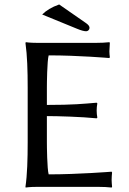

<svg xmlns="http://www.w3.org/2000/svg" viewBox="-20 -837 578 860"><path d="M190 -200V-317C238 -317 344 -314 413 -307L416 -310C414 -319 413 -333 413 -342C413 -351 414 -365 416 -374L413 -377C354 -372 308 -367 190 -367V-445C190 -462 191 -565 198 -589C332 -589 470 -577 470 -577L472 -581C471 -589 470 -598 470 -607C470 -615 471 -631 472 -645L470 -648C454 -646 431 -645 410 -645H147C113 -645 96 -648 96 -648L94 -645C102 -588 104 -520 104 -445V-200C104 -125 102 -54 94 0L95 3C95 3 112 0 147 0H420C441 0 464 1 480 3L482 0C481 -14 480 -21 480 -31C480 -41 481 -56 482 -64L480 -68C480 -68 332 -56 198 -56C191 -80 190 -183 190 -200ZM245 -817C211 -805 187 -790 169 -772L323 -709C344 -700 358 -697 366 -697C374 -697 381 -704 381 -712C381 -719 377 -725 366 -733Z"/></svg>

Font: Libertinus Sans
Style: Regular
Weight: 400
Designer: Philipp H. Poll, Khaled Hosny
Foundry: Caleb Maclennan
Version: Version 7.050;RELEASE